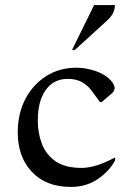

<svg xmlns="http://www.w3.org/2000/svg" viewBox="-20 -727 519 757"><path d="M259 10Q162 10 106 -49Q50 -108 50 -205Q50 -280 80.5 -337.5Q111 -395 163 -427.5Q215 -460 280 -460Q320 -460 358 -446.5Q396 -433 416 -411Q432 -392 432 -381Q432 -367 419 -357L381 -325H374L340 -371Q325 -391 302.5 -403.5Q280 -416 247 -416Q192 -416 160.5 -372.5Q129 -329 129 -251Q129 -203 145 -160.5Q161 -118 198.5 -91.5Q236 -65 302 -65Q357 -65 431 -105H434V-95Q411 -52 365.5 -21Q320 10 259 10ZM264 -530 351 -707H433Q433 -692 426.5 -677Q420 -662 400 -644L275 -530Z"/></svg>

Font: Spectral
Style: Regular
Weight: 400
Designer: Jean-Baptiste Levee
Foundry: Production Type
Version: Version 2.001